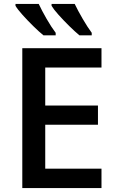

<svg xmlns="http://www.w3.org/2000/svg" viewBox="-20 -960 598 980"><path d="M498 0H93.8V-713.9H498V-615.2H210.9V-421.4H480V-323.2H210.9V-99.1H498ZM361.3 -939.9Q377.4 -906.2 402.3 -863.5Q427.2 -820.8 448.2 -792.5V-779.8H385.3Q362.8 -798.3 333.7 -826.9Q304.7 -855.5 279.3 -883.8Q253.9 -912.1 243.2 -930.2V-939.9ZM177.7 -939.9Q193.4 -906.2 218 -863.5Q242.7 -820.8 264.2 -792.5V-779.8H201.7Q178.7 -798.3 149.7 -826.9Q120.6 -855.5 95.2 -883.8Q69.8 -912.1 59.1 -930.2V-939.9Z"/></svg>

Font: Open Sans SemiBold
Style: Regular
Weight: 600
Designer: Monotype Design Team
Foundry: Monotype Imaging Inc.
Version: Version 3.003; ttfautohint (v1.8.4)